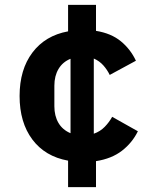

<svg xmlns="http://www.w3.org/2000/svg" viewBox="-20 -650 640 784"><path d="M258 114V6Q164 -11 112 -80.5Q60 -150 60 -258Q60 -366 112.5 -435.5Q165 -505 258 -522V-630H372V-524Q434 -514 473.5 -481.5Q513 -449 535 -402L428 -344Q418 -365 402 -383Q386 -401 363 -411V-104Q389 -113 407.5 -132Q426 -151 438 -173L543 -114Q520 -67 478 -34.5Q436 -2 372 8V114ZM202 -216Q202 -177 218.5 -148.5Q235 -120 268 -106V-410Q236 -397 219 -368.5Q202 -340 202 -300Z"/></svg>

Font: Lilex
Style: Regular
Weight: 400
Monospace: yes
Designer: Mike Abbink, Paul van der Laan, Pieter van Rosmalen, Mikhael Khrustik
Foundry: Mikhael Khrustik
Version: Version 2.510